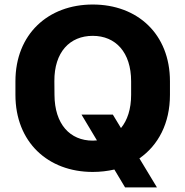

<svg xmlns="http://www.w3.org/2000/svg" viewBox="-20 -750 821 850"><path d="M390.6 11.2C424.3 11.2 456.1 7.3 486.3 0.5L533.7 79.6H674.8L597.2 -48.8C680.7 -106.9 732.4 -204.1 732.4 -330.1V-390.1C732.4 -599.1 588.9 -730 390.6 -730C192.9 -730 48.3 -598.6 48.3 -390.1V-330.1C48.3 -121.1 191.9 11.2 390.6 11.2ZM340.8 -242.7 409.2 -128.4C403.3 -127.9 397 -127.4 390.6 -127.4C290 -127.4 221.7 -200.2 221.2 -330.1L220.7 -390.1C219.7 -520 289.6 -591.3 390.6 -591.3C491.7 -591.3 560.5 -518.6 560.5 -390.1V-330.1C560.5 -267.1 543.9 -217.3 515.6 -183.1L479.5 -242.7Z"/></svg>

Font: Winston ExtraBold
Style: Regular
Weight: 800
Designer: Vernon Adams, Kim Jin-seong, David Berlow, Cristiano Sobral
Foundry: The Winston Project Authors
Version: Version 3.004